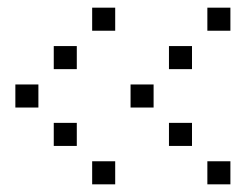

<svg xmlns="http://www.w3.org/2000/svg" viewBox="-20 -500 640 500"><path d="M221 -480Q220 -480 220 -480Q220 -480 220 -479V-421Q220 -420 220 -420Q220 -420 221 -420H279Q280 -420 280 -420Q280 -420 280 -421V-479Q280 -480 280 -480Q280 -480 279 -480ZM521 -480Q520 -480 520 -480Q520 -480 520 -479V-421Q520 -420 520 -420Q520 -420 521 -420H579Q580 -420 580 -420Q580 -420 580 -421V-479Q580 -480 580 -480Q580 -480 579 -480ZM121 -380Q120 -380 120 -380Q120 -380 120 -379V-321Q120 -320 120 -320Q120 -320 121 -320H179Q180 -320 180 -320Q180 -320 180 -321V-379Q180 -380 180 -380Q180 -380 179 -380ZM421 -380Q420 -380 420 -380Q420 -380 420 -379V-321Q420 -320 420 -320Q420 -320 421 -320H479Q480 -320 480 -320Q480 -320 480 -321V-379Q480 -380 480 -380Q480 -380 479 -380ZM21 -280Q20 -280 20 -280Q20 -280 20 -279V-221Q20 -220 20 -220Q20 -220 21 -220H79Q80 -220 80 -220Q80 -220 80 -221V-279Q80 -280 80 -280Q80 -280 79 -280ZM321 -280Q320 -280 320 -280Q320 -280 320 -279V-221Q320 -220 320 -220Q320 -220 321 -220H379Q380 -220 380 -220Q380 -220 380 -221V-279Q380 -280 380 -280Q380 -280 379 -280ZM121 -180Q120 -180 120 -180Q120 -180 120 -179V-121Q120 -120 120 -120Q120 -120 121 -120H179Q180 -120 180 -120Q180 -120 180 -121V-179Q180 -180 180 -180Q180 -180 179 -180ZM421 -180Q420 -180 420 -180Q420 -180 420 -179V-121Q420 -120 420 -120Q420 -120 421 -120H479Q480 -120 480 -120Q480 -120 480 -121V-179Q480 -180 480 -180Q480 -180 479 -180ZM221 -80Q220 -80 220 -80Q220 -80 220 -79V-21Q220 -20 220 -20Q220 -20 221 -20H279Q280 -20 280 -20Q280 -20 280 -21V-79Q280 -80 280 -80Q280 -80 279 -80ZM521 -80Q520 -80 520 -80Q520 -80 520 -79V-21Q520 -20 520 -20Q520 -20 521 -20H579Q580 -20 580 -20Q580 -20 580 -21V-79Q580 -80 580 -80Q580 -80 579 -80Z"/></svg>

Font: Doto Black Medium
Style: Regular
Weight: 500
Monospace: yes
Version: Version 1.000